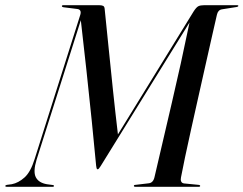

<svg xmlns="http://www.w3.org/2000/svg" viewBox="-60 -720 938 740"><path d="M148 -3.5Q148 0 143.5 0H-34Q-39.5 0 -39.5 -3Q-39.5 -6.5 -33.5 -7.5L-14.5 -10Q11 -15 34.5 -36Q58 -57 73.5 -107L249.5 -663Q255.5 -683.5 237 -685.5L185 -692Q178.5 -693 178.5 -696.5Q178.5 -700 183.5 -700H321.5Q331.5 -700 337.2 -697.5Q343 -695 343.5 -684.5Q350.5 -617 358.5 -537Q366.5 -457 375.5 -371.5Q384.5 -286 394.5 -202L686 -675.5Q696.5 -692 704.5 -696Q712.5 -700 727.5 -700H854.5Q858.5 -700 858.5 -697.5Q858.5 -694 852 -693L795 -684Q780 -681.5 776 -663Q769 -632 757.5 -582Q746 -532 732.5 -471.2Q719 -410.5 704.5 -346.5Q690 -282.5 676.8 -222.5Q663.5 -162.5 653.2 -114Q643 -65.5 637.5 -36Q635.5 -27.5 638.2 -20.8Q641 -14 649.5 -13L705.5 -7.5Q711.5 -7 711.5 -3.5Q711.5 0 706.5 0H461.5Q456 0 456 -3.5Q456 -7.5 462 -7.5L512.5 -13.5Q530.5 -15 535.5 -37.5Q568 -178 602.5 -324.8Q637 -471.5 670.5 -633.5L328 -80Q320.5 -67.5 316.5 -67.5Q313.5 -67.5 312.2 -71.8Q311 -76 310.5 -81.5Q303.5 -156.5 293.8 -252.8Q284 -349 273 -450.2Q262 -551.5 251.5 -642L81 -104.5Q67 -58.5 78 -37Q89 -15.5 120.5 -10L143 -7Q148 -6.5 148 -3.5Z"/></svg>

Font: Fraunces 144pt
Style: Italic
Weight: 400
Italic angle: -16°
Version: Version 1.000;[b76b70a41]